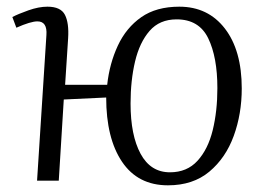

<svg xmlns="http://www.w3.org/2000/svg" viewBox="-20 -541 793 575"><path d="M483 14Q393 14 345.5 -56.5Q298 -127 298 -249L171 -243L156 0H91L119 -436Q122 -477 92 -477Q72 -477 29 -458L17 -490Q34 -499 65 -510Q96 -521 122 -521Q162 -521 174.5 -496.5Q187 -472 184 -426Q182 -391 179.5 -356.5Q177 -322 175 -287H301Q308 -351 333 -404.5Q358 -458 403 -489.5Q448 -521 517 -521Q603 -521 653.5 -455.5Q704 -390 704 -276Q704 -200 680 -134Q656 -68 607 -27Q558 14 483 14ZM489 -25Q540 -25 571.5 -59.5Q603 -94 617 -151Q631 -208 631 -277Q631 -370 603.5 -426.5Q576 -483 509 -483Q458 -483 428 -448.5Q398 -414 384.5 -357Q371 -300 371 -231Q371 -136 401 -80.5Q431 -25 489 -25Z"/></svg>

Font: Literata 36pt Light
Style: Italic
Weight: 300
Italic angle: -2°
Designer: Latin by Veronika Burian and Jose Scaglione. Greek by Irene Vlachou. Cyrillic by Vera Evstafieva
Foundry: TypeTogether
Version: Version 3.002